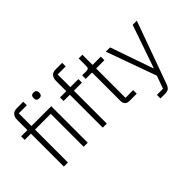

<svg xmlns="http://www.w3.org/2000/svg" viewBox="-115 -1223 1906 1906"><g transform="rotate(-45 837.5 -270.0)"><path d="M117 -462H29V-512H117V-655Q117 -694 136.5 -717Q156 -740 197 -740H287V-690H174V-512H452V0H395V-462H174V0H117ZM424 -651Q403 -651 394 -661Q385 -671 385 -687V-697Q385 -713 394 -723Q403 -733 424 -733Q444 -733 453.5 -723Q463 -713 463 -697V-687Q463 -671 453.5 -661Q444 -651 424 -651Z M663 -462H575V-512H663V-655Q663 -694 682.5 -717Q702 -740 743 -740H833V-690H720V-512H833V-462H720V0H663Z M1038 0Q1007 0 991 -17Q975 -34 975 -63V-462H886V-512H944Q965 -512 972.5 -520.5Q980 -529 980 -551V-655H1032V-512H1148V-462H1032V-50H1140V0Z M1595 -512H1653L1416 144Q1404 176 1387 188Q1370 200 1331 200H1273V150H1359L1408 15L1218 -512H1278L1435 -61H1439Z"/></g></svg>

Font: IBM Plex Thai Light
Style: Regular
Weight: 300
Designer: Mike Abbink, Paul van der Laan, Pieter van Rosmalen, Ben Mitchell, Mark Frömberg
Foundry: Bold Monday
Version: Version 1.0